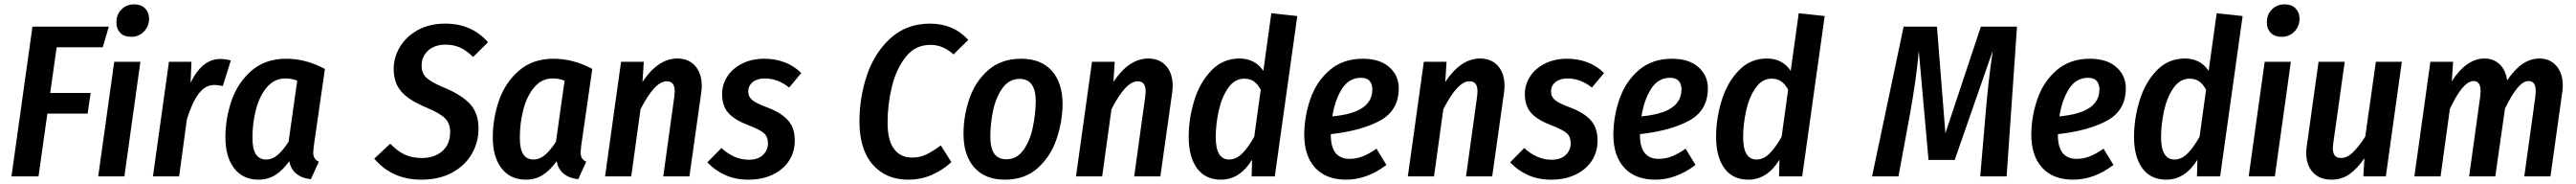

<svg xmlns="http://www.w3.org/2000/svg" viewBox="-20 -814 11909 849"><path d="M455 -596H242L212 -385H399L385 -290H199L158 0H33L130 -691H483Z M555 0H434L508 -529H629ZM518 -710Q518 -747 541.5 -770.5Q565 -794 601 -794Q632 -794 650.5 -775.5Q669 -757 669 -728Q669 -692 645 -668Q621 -644 586 -644Q554 -644 536 -662.5Q518 -681 518 -710Z M1047 -535 1010 -417Q988 -422 971 -422Q929 -422 898.5 -381.5Q868 -341 844 -264L808 0H687L761 -529H865L861 -432Q914 -542 999 -542Q1021 -542 1047 -535Z M1482 -496 1430 -136Q1428 -116 1428 -110Q1428 -95 1434 -84.5Q1440 -74 1454 -68L1417 13Q1332 3 1317 -70Q1288 -29 1253.5 -7Q1219 15 1175 15Q1103 15 1062.5 -37.5Q1022 -90 1022 -180Q1022 -268 1051 -351Q1080 -434 1143.5 -488.5Q1207 -543 1303 -543Q1394 -543 1482 -496ZM1147 -179Q1147 -126 1163 -102Q1179 -78 1210 -78Q1239 -78 1263.5 -99Q1288 -120 1314 -160L1354 -442Q1328 -452 1299 -452Q1248 -452 1213.5 -411Q1179 -370 1163 -307.5Q1147 -245 1147 -179Z M2236 -619 2167 -551Q2137 -581 2107 -594.5Q2077 -608 2040 -608Q1990 -608 1959.5 -581Q1929 -554 1929 -510Q1929 -476 1951.5 -455Q1974 -434 2037 -408Q2114 -376 2153 -334Q2192 -292 2192 -220Q2192 -158 2161 -104Q2130 -50 2070 -17.5Q2010 15 1927 15Q1793 15 1710 -82L1784 -151Q1815 -118 1849.5 -101.5Q1884 -85 1930 -85Q1989 -85 2025 -117Q2061 -149 2061 -205Q2061 -244 2038 -267.5Q2015 -291 1953 -317Q1871 -351 1835.5 -391Q1800 -431 1800 -496Q1800 -550 1829 -598Q1858 -646 1912 -675.5Q1966 -705 2038 -705Q2161 -705 2236 -619Z M2718 -496 2666 -136Q2664 -116 2664 -110Q2664 -95 2670 -84.5Q2676 -74 2690 -68L2653 13Q2568 3 2553 -70Q2524 -29 2489.5 -7Q2455 15 2411 15Q2339 15 2298.5 -37.5Q2258 -90 2258 -180Q2258 -268 2287 -351Q2316 -434 2379.5 -488.5Q2443 -543 2539 -543Q2630 -543 2718 -496ZM2383 -179Q2383 -126 2399 -102Q2415 -78 2446 -78Q2475 -78 2499.5 -99Q2524 -120 2550 -160L2590 -442Q2564 -452 2535 -452Q2484 -452 2449.5 -411Q2415 -370 2399 -307.5Q2383 -245 2383 -179Z M3224 -417Q3224 -400 3221 -382L3167 0H3046L3097 -367Q3099 -385 3099 -391Q3099 -417 3089.5 -428Q3080 -439 3062 -439Q3007 -439 2941 -310L2898 0H2777L2851 -529H2956L2950 -436Q3022 -544 3111 -544Q3163 -544 3193.5 -510Q3224 -476 3224 -417Z M3684 -477 3628 -410Q3575 -452 3516 -452Q3481 -452 3460 -435.5Q3439 -419 3439 -391Q3439 -367 3458.5 -351.5Q3478 -336 3530 -317Q3593 -293 3623.5 -258Q3654 -223 3654 -166Q3654 -112 3626.5 -71Q3599 -30 3550.5 -7.5Q3502 15 3440 15Q3379 15 3331 -7Q3283 -29 3250 -65L3315 -131Q3374 -77 3441 -77Q3485 -77 3507.5 -99.5Q3530 -122 3530 -152Q3530 -183 3511.5 -199.5Q3493 -216 3438 -237Q3375 -261 3346.5 -293.5Q3318 -326 3318 -380Q3318 -424 3342 -461Q3366 -498 3410.5 -520.5Q3455 -543 3514 -543Q3565 -543 3608.5 -526Q3652 -509 3684 -477Z M4456 -630 4388 -563Q4363 -585 4337 -596Q4311 -607 4281 -607Q4211 -607 4167 -551.5Q4123 -496 4103 -414Q4083 -332 4083 -249Q4083 -166 4113 -126.5Q4143 -87 4196 -87Q4232 -87 4261.5 -101Q4291 -115 4329 -143L4378 -66Q4339 -30 4288.5 -7.5Q4238 15 4178 15Q4075 15 4014 -55Q3953 -125 3953 -254Q3953 -365 3988 -468Q4023 -571 4097 -638Q4171 -705 4280 -705Q4387 -705 4456 -630Z M4434 -197Q4434 -280 4461.5 -359.5Q4489 -439 4549 -491Q4609 -543 4701 -543Q4792 -543 4842 -487.5Q4892 -432 4892 -333Q4891 -250 4863.5 -170.5Q4836 -91 4776.5 -38Q4717 15 4625 15Q4534 15 4484 -41Q4434 -97 4434 -197ZM4768 -345Q4768 -450 4694 -450Q4644 -450 4613.5 -406.5Q4583 -363 4570.5 -302.5Q4558 -242 4558 -184Q4558 -130 4576.5 -104.5Q4595 -79 4632 -79Q4681 -79 4711.5 -122.5Q4742 -166 4754.5 -226.5Q4767 -287 4768 -345Z M5401 -417Q5401 -400 5398 -382L5344 0H5223L5274 -367Q5276 -385 5276 -391Q5276 -417 5266.5 -428Q5257 -439 5239 -439Q5184 -439 5118 -310L5075 0H4954L5028 -529H5133L5127 -436Q5199 -544 5288 -544Q5340 -544 5370.5 -510Q5401 -476 5401 -417Z M5977 -740 5873 0H5766L5768 -77Q5711 15 5624 15Q5552 15 5513.5 -37.5Q5475 -90 5475 -183Q5475 -266 5500.5 -349.5Q5526 -433 5579.5 -488.5Q5633 -544 5710 -544Q5782 -544 5820 -487L5857 -753ZM5600 -181Q5600 -78 5662 -78Q5694 -78 5721.5 -105Q5749 -132 5778 -183L5808 -400Q5794 -426 5776 -438.5Q5758 -451 5732 -451Q5687 -451 5657 -407.5Q5627 -364 5613.5 -301.5Q5600 -239 5600 -181Z M6446 -407Q6446 -305 6360.5 -258Q6275 -211 6132 -195V-191Q6132 -81 6219 -81Q6250 -81 6279.5 -92.5Q6309 -104 6343 -128L6389 -53Q6299 15 6203 15Q6110 15 6059.5 -40Q6009 -95 6009 -194Q6010 -280 6038.5 -360Q6067 -440 6128 -491.5Q6189 -543 6280 -543Q6358 -543 6402 -504.5Q6446 -466 6446 -407ZM6324 -402Q6324 -426 6311.5 -440.5Q6299 -455 6271 -455Q6216 -455 6183.5 -404Q6151 -353 6139 -277Q6234 -286 6279 -317Q6324 -348 6324 -402Z M6935 -417Q6935 -400 6932 -382L6878 0H6757L6808 -367Q6810 -385 6810 -391Q6810 -417 6800.5 -428Q6791 -439 6773 -439Q6718 -439 6652 -310L6609 0H6488L6562 -529H6667L6661 -436Q6733 -544 6822 -544Q6874 -544 6904.5 -510Q6935 -476 6935 -417Z M7395 -477 7339 -410Q7286 -452 7227 -452Q7192 -452 7171 -435.5Q7150 -419 7150 -391Q7150 -367 7169.5 -351.5Q7189 -336 7241 -317Q7304 -293 7334.5 -258Q7365 -223 7365 -166Q7365 -112 7337.5 -71Q7310 -30 7261.5 -7.5Q7213 15 7151 15Q7090 15 7042 -7Q6994 -29 6961 -65L7026 -131Q7085 -77 7152 -77Q7196 -77 7218.5 -99.5Q7241 -122 7241 -152Q7241 -183 7222.5 -199.5Q7204 -216 7149 -237Q7086 -261 7057.5 -293.5Q7029 -326 7029 -380Q7029 -424 7053 -461Q7077 -498 7121.5 -520.5Q7166 -543 7225 -543Q7276 -543 7319.5 -526Q7363 -509 7395 -477Z M7875 -407Q7875 -305 7789.5 -258Q7704 -211 7561 -195V-191Q7561 -81 7648 -81Q7679 -81 7708.5 -92.5Q7738 -104 7772 -128L7818 -53Q7728 15 7632 15Q7539 15 7488.5 -40Q7438 -95 7438 -194Q7439 -280 7467.5 -360Q7496 -440 7557 -491.5Q7618 -543 7709 -543Q7787 -543 7831 -504.5Q7875 -466 7875 -407ZM7753 -402Q7753 -426 7740.5 -440.5Q7728 -455 7700 -455Q7645 -455 7612.5 -404Q7580 -353 7568 -277Q7663 -286 7708 -317Q7753 -348 7753 -402Z M8415 -740 8311 0H8204L8206 -77Q8149 15 8062 15Q7990 15 7951.5 -37.5Q7913 -90 7913 -183Q7913 -266 7938.5 -349.5Q7964 -433 8017.5 -488.5Q8071 -544 8148 -544Q8220 -544 8258 -487L8295 -753ZM8038 -181Q8038 -78 8100 -78Q8132 -78 8159.5 -105Q8187 -132 8216 -183L8246 -400Q8232 -426 8214 -438.5Q8196 -451 8170 -451Q8125 -451 8095 -407.5Q8065 -364 8051.5 -301.5Q8038 -239 8038 -181Z M9256 0H9134L9159 -291Q9171 -438 9192 -580L9016 -76H8895L8850 -579Q8839 -451 8809 -286L8756 0H8634L8780 -691H8934L8973 -199L9137 -691H9304Z M9807 -407Q9807 -305 9721.5 -258Q9636 -211 9493 -195V-191Q9493 -81 9580 -81Q9611 -81 9640.5 -92.5Q9670 -104 9704 -128L9750 -53Q9660 15 9564 15Q9471 15 9420.5 -40Q9370 -95 9370 -194Q9371 -280 9399.5 -360Q9428 -440 9489 -491.5Q9550 -543 9641 -543Q9719 -543 9763 -504.5Q9807 -466 9807 -407ZM9685 -402Q9685 -426 9672.5 -440.5Q9660 -455 9632 -455Q9577 -455 9544.5 -404Q9512 -353 9500 -277Q9595 -286 9640 -317Q9685 -348 9685 -402Z M10347 -740 10243 0H10136L10138 -77Q10081 15 9994 15Q9922 15 9883.5 -37.5Q9845 -90 9845 -183Q9845 -266 9870.5 -349.5Q9896 -433 9949.5 -488.5Q10003 -544 10080 -544Q10152 -544 10190 -487L10227 -753ZM9970 -181Q9970 -78 10032 -78Q10064 -78 10091.5 -105Q10119 -132 10148 -183L10178 -400Q10164 -426 10146 -438.5Q10128 -451 10102 -451Q10057 -451 10027 -407.5Q9997 -364 9983.5 -301.5Q9970 -239 9970 -181Z M10496 0H10375L10449 -529H10570ZM10459 -710Q10459 -747 10482.5 -770.5Q10506 -794 10542 -794Q10573 -794 10591.5 -775.5Q10610 -757 10610 -728Q10610 -692 10586 -668Q10562 -644 10527 -644Q10495 -644 10477 -662.5Q10459 -681 10459 -710Z M10641 -110Q10641 -125 10644 -143L10698 -529H10819L10766 -153Q10764 -137 10764 -130Q10764 -85 10801 -85Q10831 -85 10858.5 -112.5Q10886 -140 10914 -184L10963 -529H11083L11009 0H10905L10910 -84Q10877 -36 10841 -10.5Q10805 15 10758 15Q10703 15 10672 -18.5Q10641 -52 10641 -110Z M11827 -418Q11827 -402 11824 -384L11770 0H11649L11700 -367Q11702 -387 11702 -394Q11702 -440 11669 -440Q11643 -440 11616 -406.5Q11589 -373 11560 -314L11515 0H11394L11445 -367Q11447 -387 11447 -394Q11447 -440 11415 -440Q11365 -440 11305 -311L11262 0H11141L11215 -529H11320L11314 -439Q11382 -544 11465 -544Q11507 -544 11535 -517.5Q11563 -491 11570 -443Q11637 -544 11719 -544Q11768 -544 11797.5 -510Q11827 -476 11827 -418Z"/></svg>

Font: Fira Sans Condensed Medium
Style: Italic
Weight: 500
Width: 3
Italic angle: -8°
Designer: bBox Type GmbH & Carrois Corporate GbR & Edenspiekermann AG
Foundry: bBox Type GmbH & Carrois Corporate GbR & Edenspiekermann AG
Version: Version 4.301